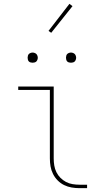

<svg xmlns="http://www.w3.org/2000/svg" viewBox="-20 -981 540 1001"><path d="M395 0Q374 0 353.5 -3.5Q333 -7 314.5 -16Q296 -25 281 -40Q266 -55 256.5 -74Q247 -93 243.5 -113.5Q240 -134 240 -155V-512H75V-530H260V-155Q260 -136 263 -118Q266 -100 274 -83.5Q282 -67 295 -54Q308 -41 324 -32.5Q340 -24 358.5 -21Q377 -18 395 -18H434V0ZM350 -654Q345 -654 339.5 -655.5Q334 -657 330.5 -660.5Q327 -664 325.5 -669.5Q324 -675 324 -680Q324 -685 325.5 -690.5Q327 -696 330.5 -699.5Q334 -703 339.5 -705Q345 -707 350 -707Q355 -707 360.5 -705Q366 -703 369.5 -699.5Q373 -696 375 -690.5Q377 -685 377 -680Q377 -675 375 -669.5Q373 -664 369.5 -660.5Q366 -657 360.5 -655.5Q355 -654 350 -654ZM150 -654Q145 -654 139.5 -655.5Q134 -657 130.5 -660.5Q127 -664 125.5 -669.5Q124 -675 124 -680Q124 -685 125.5 -690.5Q127 -696 130.5 -699.5Q134 -703 139.5 -705Q145 -707 150 -707Q155 -707 160.5 -705Q166 -703 169.5 -699.5Q173 -696 175 -690.5Q177 -685 177 -680Q177 -675 175 -669.5Q173 -664 169.5 -660.5Q166 -657 160.5 -655.5Q155 -654 150 -654ZM247 -810 233 -820 342 -961 358 -949Z"/></svg>

Font: Iosevka Slab Thin
Style: Regular
Weight: 100
Monospace: yes
Designer: Belleve Invis
Foundry: Belleve Invis
Version: Version 11.1.0; ttfautohint (v1.8.3)